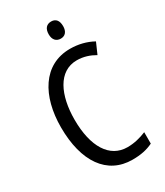

<svg xmlns="http://www.w3.org/2000/svg" viewBox="-225 -1007 952 1108"><g transform="rotate(-30 251.0 -453.0)"><path d="M309 -916C279 -916 260 -897 260 -858C260 -822 279 -802 309 -802C338 -802 356 -822 356 -858C356 -896 339 -916 309 -916ZM325 -648C370 -648 410 -634 444 -614L476 -687C431 -712 379 -725 324 -725C145 -725 53 -565 53 -358C53 -129 150 10 318 10C374 10 416 1 455 -18V-94C416 -78 375 -67 329 -67C211 -67 143 -177 143 -357C143 -519 202 -648 325 -648Z"/></g></svg>

Font: Noto Sans Lao Condensed
Style: Regular
Weight: 400
Width: 3
Designer: Monotype Design Team
Foundry: Monotype Imaging Inc.
Version: Version 2.004